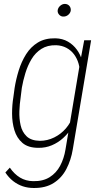

<svg xmlns="http://www.w3.org/2000/svg" viewBox="-20 -730 511 962"><path d="M401.9 -528.3H436.5L344.7 18.1Q335.9 71.8 312.7 116.5Q289.6 161.1 248.8 187Q208 212.9 147.9 211.9Q120.1 211.9 94.2 203.4Q68.4 194.8 46.1 177.5Q23.9 160.2 6.8 134.3L29.3 109.9Q51.3 142.1 80.3 159.7Q109.4 177.2 146 177.7Q195.3 178.7 228.8 157.7Q262.2 136.7 281.5 100.3Q300.8 64 308.1 19L380.4 -412.6ZM46.9 -242.7 53.2 -289.1Q60.1 -332.5 73.7 -376.7Q87.4 -420.9 110.6 -458Q133.8 -495.1 169.9 -517.1Q206.1 -539.1 257.8 -538.1Q293.5 -537.1 320.3 -521.5Q347.2 -505.9 365.2 -481Q383.3 -456.1 391.4 -426.3Q399.4 -396.5 397.9 -367.2L364.3 -147.5Q357.4 -117.7 339.4 -89.4Q321.3 -61 296.4 -38.3Q271.5 -15.6 240 -2.2Q208.5 11.2 172.4 10.7Q121.1 10.7 92.5 -13.9Q64 -38.6 52.2 -77.6Q40.5 -116.7 40.5 -160.6Q40.5 -204.6 46.9 -242.7ZM89.4 -290 83.5 -242.2Q78.6 -210.4 77.1 -173.3Q75.7 -136.2 83.3 -102.5Q90.8 -68.8 113.3 -47.1Q135.7 -25.4 179.2 -24.4Q217.3 -24.4 251.5 -41.3Q285.6 -58.1 310.3 -86.9Q335 -115.7 345.7 -150.9L379.4 -358.9Q380.9 -386.7 373.5 -411.9Q366.2 -437 351.1 -457.5Q335.9 -478 313 -490.2Q290 -502.4 261.2 -503.4Q217.8 -504.4 187.5 -485.1Q157.2 -465.8 137.9 -433.6Q118.7 -401.4 107.2 -363.8Q95.7 -326.2 89.4 -290ZM269 -678.2Q270.5 -690.9 281 -700.4Q291.5 -710 304.2 -710.4Q318.8 -710.4 327.4 -700.7Q335.9 -690.9 334.5 -677.2Q333 -665.5 322.5 -656.2Q312 -647 298.3 -647Q285.6 -646.5 276.6 -656.2Q267.6 -666 269 -678.2Z"/></svg>

Font: Roboto Condensed ExtraLight
Style: Italic
Weight: 250
Italic angle: -12°
Designer: Christian Robertson
Foundry: Google
Version: Version 3.008; 2023